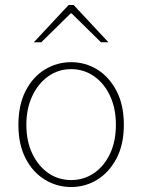

<svg xmlns="http://www.w3.org/2000/svg" viewBox="-20 -740 572 772"><path d="M266 12Q209 12 160.5 -17.5Q112 -47 83 -103Q54 -159 54 -238Q54 -318 83 -374.5Q112 -431 160.5 -460.5Q209 -490 266 -490Q323 -490 371 -460.5Q419 -431 448.5 -374.5Q478 -318 478 -238Q478 -159 448.5 -103Q419 -47 371 -17.5Q323 12 266 12ZM266 -16Q317 -16 358 -44Q399 -72 422.5 -122Q446 -172 446 -238Q446 -304 422.5 -354.5Q399 -405 358 -433.5Q317 -462 266 -462Q215 -462 174.5 -433.5Q134 -405 110 -354.5Q86 -304 86 -238Q86 -172 110 -122Q134 -72 174.5 -44Q215 -16 266 -16ZM116 -570 256 -720H276L416 -570H386L268 -686H264L146 -570Z"/></svg>

Font: SourceSans3VF
Style: Regular
Weight: 200
Designer: Paul D. Hunt
Foundry: Adobe
Version: Version 3.052;hotconv 1.1.0;makeotfexe 2.6.0